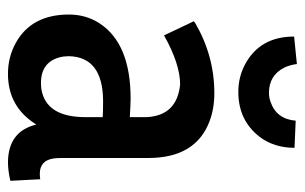

<svg xmlns="http://www.w3.org/2000/svg" viewBox="-160 -584 758 477"><g transform="rotate(90 218.5 -346.0)"><path d="M382.8 12.7Q404.3 12.7 429.7 6.8L425.8 -67.4Q419.9 -66.4 412.1 -66.4Q378.9 -66.4 374 -101.6Q373 -110.4 373 -121.1V-335.9Q373 -454.1 281.2 -488.3Q250 -500 211.9 -500Q119.1 -500 37.1 -452.1Q35.2 -450.2 33.2 -449.2L68.4 -375Q139.6 -415 190.4 -415Q267.6 -407.2 271.5 -332V-290Q238.3 -292 225.6 -292Q89.8 -292 39.1 -215.8Q16.6 -181.6 16.6 -138.7Q16.6 -45.9 86.9 -6.8Q122.1 12.7 164.1 12.7Q238.3 12.7 281.2 -44.9Q286.1 -51.8 290 -57.6Q306.6 11.7 382.8 12.7ZM186.5 -69.3Q135.7 -69.3 123 -115.2Q120.1 -126 120.1 -138.7Q122.1 -222.7 230.5 -223.6Q258.8 -223.6 271.5 -222.7V-179.7Q271.5 -82 202.1 -70.3Q194.3 -69.3 186.5 -69.3ZM71.3 -698.2Q71.3 -613.3 140.6 -576.2Q171.9 -559.6 209 -559.6Q279.3 -559.6 320.3 -612.3Q347.7 -648.4 347.7 -699.2L280.3 -702.1Q276.4 -654.3 233.4 -639.6Q222.7 -635.7 210.9 -635.7Q168 -635.7 148.4 -673.8Q141.6 -688.5 139.6 -705.1Z"/></g></svg>

Font: Yaldevi Colombo SemiBold
Style: Regular
Weight: 600
Designer: Sol Matas, Denzil Rajitha, Kosala Senevirathne and Pathum Egodawatta
Foundry: Mooniak
Version: Version 1.020 ; ttfautohint (v1.6)